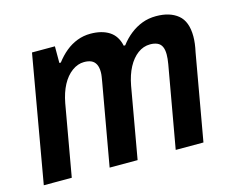

<svg xmlns="http://www.w3.org/2000/svg" viewBox="-81 -654 937 769"><g transform="rotate(-15 387.5 -269.0)"><path d="M12 0 104 -526H199V-457H205Q224 -482 246 -500Q268 -518 294 -528Q320 -538 349 -538Q396 -538 426.5 -518.5Q457 -499 466 -457H472Q491 -482 514 -500Q537 -518 563.5 -528Q590 -538 621 -538Q678 -538 711.5 -510.5Q745 -483 745 -421Q745 -407 743 -391Q741 -375 737 -357L674 0H559L619 -339Q621 -351 622 -360.5Q623 -370 623 -379Q623 -399 617 -411.5Q611 -424 598.5 -429.5Q586 -435 569 -435Q541 -435 517.5 -417.5Q494 -400 477.5 -369Q461 -338 453 -295L401 0H285L345 -339Q347 -351 348.5 -360.5Q350 -370 350 -379Q350 -399 343.5 -411.5Q337 -424 325 -429.5Q313 -435 295 -435Q269 -435 245 -417.5Q221 -400 204.5 -369Q188 -338 180 -295L128 0Z"/></g></svg>

Font: Archivo SemiCondensed SemiBold
Style: Italic
Weight: 600
Width: 4
Italic angle: -10°
Designer: Hector Gatti
Foundry: Omnibus-Type
Version: Version 2.001